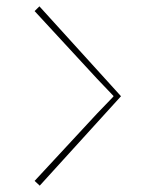

<svg xmlns="http://www.w3.org/2000/svg" viewBox="-20 -710 459 609"><path d="M105 -689.9 363.8 -404.8 106 -121.1 89.8 -136.2 288.1 -350.1 339.8 -403.8V-405.8L288.1 -460L89.8 -674.8Z"/></svg>

Font: Sinkin Sans 100 Thin
Style: Regular
Weight: 100
Designer: Keith Bates
Foundry: K-Type
Version: Sinkin Sans (version 1.0)  by Keith Bates   •   © 2014   www